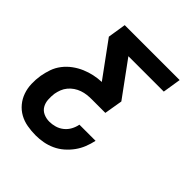

<svg xmlns="http://www.w3.org/2000/svg" viewBox="-200 -663 1001 1001"><g transform="rotate(45 300.0 -162.5)"><path d="M223 205Q191 205 160 199.5Q129 194 103 179.5Q77 165 58 142Q39 119 29 90.5Q19 62 18 30.5Q17 -1 22 -33Q27 -61 36.5 -88.5Q46 -116 64.5 -140Q83 -164 107.5 -182Q132 -200 159 -211.5Q186 -223 214 -229Q242 -235 270 -236L129 -429L145 -530H550L534 -429H273L414 -236L397 -135H297Q279 -135 262 -133Q245 -131 227.5 -125Q210 -119 194.5 -108.5Q179 -98 167 -83.5Q155 -69 148.5 -52Q142 -35 139 -18Q136 5 137.5 27.5Q139 50 149.5 68Q160 86 180 95Q200 104 223 104Q243 104 264 98Q285 92 302.5 78Q320 64 330.5 44.5Q341 25 345 4H464Q458 32 447.5 58.5Q437 85 420 108.5Q403 132 380.5 151.5Q358 171 331.5 183Q305 195 277.5 200Q250 205 223 205Z"/></g></svg>

Font: Iosevka Curly Extended Oblique
Style: Bold
Weight: 700
Width: 7
Italic angle: -9°
Monospace: yes
Designer: Belleve Invis
Foundry: Belleve Invis
Version: Version 11.1.0; ttfautohint (v1.8.3)